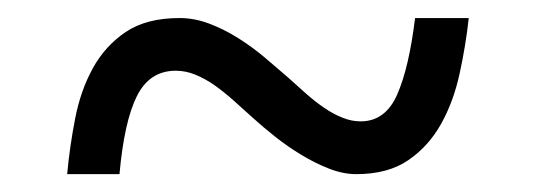

<svg xmlns="http://www.w3.org/2000/svg" viewBox="-20 -464 601 215"><path d="M378.9 -269Q364.3 -269 348.6 -275.1Q333 -281.2 317.6 -290.5Q302.2 -299.8 288.3 -310.8Q274.4 -321.8 263.2 -332Q252 -342.3 241.2 -351.8Q230.5 -361.3 220 -368.7Q209.5 -376 198.7 -380.4Q188 -384.8 176.8 -384.8Q147.5 -384.8 133.3 -356.4Q119.1 -328.1 113.8 -269H55.2Q58.1 -300.3 64.2 -331.5Q70.3 -362.8 84 -387.7Q97.7 -412.6 120.8 -428.2Q144 -443.8 181.2 -443.8Q197.8 -443.8 214.4 -437.5Q231 -431.2 246.6 -421.4Q262.2 -411.6 276.1 -399.9Q290 -388.2 301.8 -377.9Q312.5 -368.2 322.8 -359.1Q333 -350.1 343 -343.3Q353 -336.4 363.3 -332.3Q373.5 -328.1 383.8 -328.1Q411.6 -328.1 424.8 -358.2Q438 -388.2 444.8 -443.8H504.9Q501.5 -412.6 494.6 -381.3Q487.8 -350.1 473.9 -325.2Q460 -300.3 437.3 -284.7Q414.6 -269 378.9 -269Z"/></svg>

Font: Sahl Naskh
Style: Regular
Weight: 400
Designer: Pascal Zoghbi
Version: Version 1.001